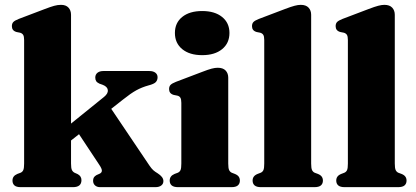

<svg xmlns="http://www.w3.org/2000/svg" viewBox="-20 -772 1718 792"><path d="M65.5 0Q47.5 0 39.5 -7.2Q31.5 -14.5 31.5 -27Q31.5 -36.5 36.2 -43.2Q41 -50 51.5 -54.5L65 -59.5Q73 -63 76.2 -70.8Q79.5 -78.5 79.5 -97.5V-607Q79.5 -622 75.5 -628.2Q71.5 -634.5 63 -637L48 -640Q38 -643 33.5 -649Q29 -655 29 -664Q29 -675 35 -681.2Q41 -687.5 57.5 -694L165.5 -735Q189 -744 203.5 -748Q218 -752 231.5 -752Q252 -752 262.5 -740.5Q273 -729 273 -711V-97.5Q273 -78.5 276.5 -71Q280 -63.5 287.5 -59.5L300 -54Q316 -45.5 316 -29Q316 0 281 0ZM217 -217 409.5 -372.5Q426.5 -386.5 424.8 -400.5Q423 -414.5 404 -422L390 -427Q380.5 -431.5 376.8 -437.2Q373 -443 373 -452Q373 -464.5 382 -471.8Q391 -479 406 -479H596.5Q612 -479 621 -472Q630 -465 630 -453.5Q630 -441.5 622.8 -433.5Q615.5 -425.5 592 -419.5Q565 -412 542.2 -399.5Q519.5 -387 487 -361L240 -166.5ZM416 -357 596.5 -89Q605 -76.5 612.2 -70Q619.5 -63.5 630.5 -57Q641.5 -50 647.8 -42Q654 -34 654 -25Q654 -13.5 645.2 -6.8Q636.5 0 621 0H393Q380 0 372 -7.2Q364 -14.5 364 -26.5Q364 -34.5 367.2 -40Q370.5 -45.5 378.5 -50L390 -55Q399.5 -59 400.2 -67.2Q401 -75.5 389 -93L290 -242.5Z M921.5 -451.5V-97.5Q921.5 -78.5 925 -70.8Q928.5 -63 936 -59.5L949 -54.5Q960 -50 964.8 -43.2Q969.5 -36.5 969.5 -27Q969.5 -14.5 961.2 -7.2Q953 0 935 0H714.5Q696.5 0 688.2 -7.2Q680 -14.5 680 -27Q680 -36.5 684.8 -43.2Q689.5 -50 700 -54.5L713.5 -59.5Q721.5 -63 724.8 -70.8Q728 -78.5 728 -97.5V-347.5Q728 -362.5 724 -369Q720 -375.5 711.5 -377.5L696.5 -380.5Q686.5 -383.5 682 -389.5Q677.5 -395.5 677.5 -404.5Q677.5 -415.5 683.5 -421.8Q689.5 -428 706 -434.5L814 -475.5Q838.5 -485 852.8 -488.8Q867 -492.5 878 -492.5Q900 -492.5 910.8 -481Q921.5 -469.5 921.5 -451.5ZM814 -544.5Q762 -544.5 731.8 -569.2Q701.5 -594 701.5 -636Q701.5 -678 731.8 -702.2Q762 -726.5 814 -726.5Q866 -726.5 896.2 -702Q926.5 -677.5 926.5 -636Q926.5 -594 896.2 -569.2Q866 -544.5 814 -544.5Z M1263.5 -711V-97.5Q1263.5 -78.5 1267 -70.8Q1270.5 -63 1278 -59.5L1291.5 -54.5Q1302.5 -50 1307.2 -43.2Q1312 -36.5 1312 -27Q1312 -14.5 1303.8 -7.2Q1295.5 0 1277 0H1056.5Q1038.5 0 1030.2 -7.2Q1022 -14.5 1022 -27Q1022 -36.5 1026.8 -43.2Q1031.5 -50 1042.5 -54.5L1055.5 -59.5Q1063.5 -63 1066.8 -70.8Q1070 -78.5 1070 -97.5V-607Q1070 -622 1066 -628.2Q1062 -634.5 1053.5 -637L1038.5 -640Q1028.5 -643 1024 -649Q1019.5 -655 1019.5 -664Q1019.5 -675 1025.5 -681.2Q1031.5 -687.5 1048 -694L1156 -735Q1181 -744.5 1195.2 -748.2Q1209.5 -752 1220.5 -752Q1242 -752 1252.8 -740.5Q1263.5 -729 1263.5 -711Z M1608.5 -711V-97.5Q1608.5 -78.5 1612 -70.8Q1615.5 -63 1623 -59.5L1636.5 -54.5Q1647.5 -50 1652.2 -43.2Q1657 -36.5 1657 -27Q1657 -14.5 1648.8 -7.2Q1640.5 0 1622 0H1401.5Q1383.5 0 1375.2 -7.2Q1367 -14.5 1367 -27Q1367 -36.5 1371.8 -43.2Q1376.5 -50 1387.5 -54.5L1400.5 -59.5Q1408.5 -63 1411.8 -70.8Q1415 -78.5 1415 -97.5V-607Q1415 -622 1411 -628.2Q1407 -634.5 1398.5 -637L1383.5 -640Q1373.5 -643 1369 -649Q1364.5 -655 1364.5 -664Q1364.5 -675 1370.5 -681.2Q1376.5 -687.5 1393 -694L1501 -735Q1526 -744.5 1540.2 -748.2Q1554.5 -752 1565.5 -752Q1587 -752 1597.8 -740.5Q1608.5 -729 1608.5 -711Z"/></svg>

Font: Fraunces ExtraBold
Style: Regular
Weight: 800
Version: Version 1.000;[b76b70a41]